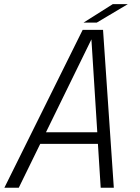

<svg xmlns="http://www.w3.org/2000/svg" viewBox="-32 -880 654 900"><path d="M-11.5 0 355.5 -740H451L501.5 0H440L427 -205.5H156.5L56 0ZM183.5 -260H424L396.5 -695.5ZM359.5 -774 496.5 -860.5H567L421.5 -774Z"/></svg>

Font: Epilogue Light
Style: Italic
Weight: 300
Italic angle: -12°
Designer: Tyler Finck
Foundry: Etcetera Type Co
Version: Version 2.111; ttfautohint (v1.8.3)